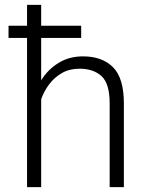

<svg xmlns="http://www.w3.org/2000/svg" viewBox="-20 -770 604 790"><path d="M314 -664.1V-613.8H149.4V-439.5Q176.8 -483.9 220.7 -511Q264.6 -538.1 321.3 -538.1Q400.4 -538.1 445.1 -493.4Q489.7 -448.7 489.7 -344.2V0H431.2V-344.7Q431.2 -426.3 397.7 -456.8Q364.3 -487.3 307.1 -487.3Q265.6 -487.3 234.4 -469.2Q203.1 -451.2 181.9 -422.6Q160.6 -394 149.4 -361.8V0H91.3V-613.8H15.1V-664.1H91.3V-750H149.4V-664.1Z"/></svg>

Font: Vazirmatn RD UI ExtraLight
Style: Regular
Weight: 200
Designer: Saber Rastikerdar
Foundry: Saber Rastikerdar
Version: Version 33.003